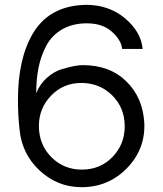

<svg xmlns="http://www.w3.org/2000/svg" viewBox="-20 -777 685 805"><path d="M321.8 7.8Q221.7 7.8 146.7 -61.5Q71.8 -130.9 62 -233.9Q55.2 -293.9 55.2 -357.9Q55.2 -529.8 117.2 -635.5Q179.2 -741.2 309.1 -754.9Q331.1 -756.8 339.8 -756.8Q437 -756.8 504.4 -700Q571.8 -643.1 578.1 -571.8H492.2Q488.3 -608.9 449.2 -644Q410.2 -679.2 344.2 -679.2Q285.2 -679.2 241.7 -654.5Q198.2 -629.9 175 -586.9Q151.9 -543.9 141.8 -494.4Q131.8 -444.8 131.8 -386.2Q147 -424.3 176.5 -450.7Q206.1 -477.1 239.5 -487.1Q272.9 -497.1 293.5 -500.5Q314 -503.9 327.1 -503.9Q439.9 -503.9 509.5 -436Q579.1 -368.2 585 -261.2Q589.8 -151.4 512.2 -71.8Q434.6 7.8 321.8 7.8ZM323.2 -65.9Q400.4 -65.9 451.7 -118.9Q502.9 -171.9 502.9 -247.1Q502.9 -325.2 450.4 -377.2Q397.9 -429.2 320.8 -429.2Q245.6 -429.2 194.3 -376.2Q143.1 -323.2 143.1 -249Q143.1 -170.9 195.1 -118.4Q247.1 -65.9 323.2 -65.9Z"/></svg>

Font: ø
Style: ø
Weight: 400
Designer: Samuel Oakes
Foundry: Samuel Oakes
Version: Version 1.000;PS 001.000;hotconv 1.0.88;makeotf.lib2.5.64775